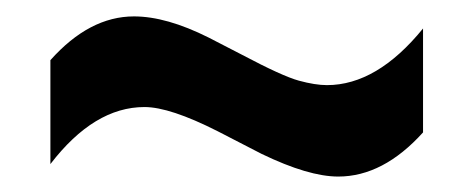

<svg xmlns="http://www.w3.org/2000/svg" viewBox="-20 -416 592 240"><path d="M508.8 -250.5Q459 -195.3 402.8 -195.3Q365.7 -195.3 307.1 -223.6Q288.1 -233.4 252 -252Q192.4 -282.2 160.6 -282.2Q97.7 -282.2 43 -210.9V-340.8Q91.8 -395.5 147.5 -395.5Q188 -395.5 240.7 -369.1Q257.8 -360.4 282.2 -347.7Q333 -320.8 353.5 -315.2Q374 -309.6 388.7 -309.6Q451.2 -309.6 508.8 -380.4Z"/></svg>

Font: Ebtekar Inline 2
Style: Inline-2
Weight: 500
Designer: Arman Khorramak
Foundry: Arman Khorramak
Version: Version 2.000